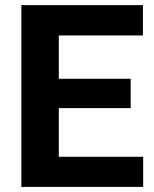

<svg xmlns="http://www.w3.org/2000/svg" viewBox="-20 -731 602 751"><path d="M491.2 -308.1H210V-117.7H540V0H63.5V-710.9H539.1V-592.3H210V-422.9H491.2Z"/></svg>

Font: Roboto
Style: Bold
Weight: 700
Designer: Google
Version: Version 2.134; 2016; ttfautohint (v1.6)